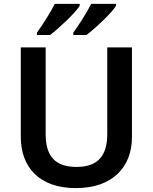

<svg xmlns="http://www.w3.org/2000/svg" viewBox="-20 -958 787 988"><path d="M577 -928V-938H449C427 -893 385 -828 357 -790V-778H425C473 -814 556 -893 577 -928ZM390 -928V-938H262C239 -893 198 -828 170 -790V-778H238C285 -814 369 -893 390 -928ZM659 -252V-714H532V-268C532 -158 485 -99 374 -99C268 -99 215 -150 215 -267V-714H87V-254C87 -95 185 10 370 10C565 10 659 -104 659 -252Z"/></svg>

Font: Noto Sans Arabic UI SmBd
Style: Regular
Weight: 600
Designer: Monotype Design Team, Nadine Chahine and Nizar Qandah
Foundry: Monotype Imaging Inc.
Version: Version 2.010